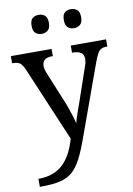

<svg xmlns="http://www.w3.org/2000/svg" viewBox="-104 -809 774 1114"><g transform="rotate(-10 282.5 -252.0)"><path d="M38 193Q89 193 126 178Q163 163 189 136.5Q215 110 233 74Q251 38 263 -4L78 -441Q69 -462 60 -473.5Q51 -485 39 -489.5Q27 -494 7 -494H4V-536H244V-494H241Q211 -494 196 -482.5Q181 -471 181 -446Q181 -438 183 -429Q185 -420 189 -409L262 -231Q272 -208 281.5 -180.5Q291 -153 299 -128Q307 -103 310 -86Q317 -115 328.5 -146Q340 -177 350 -207L417 -402Q422 -414 424 -425.5Q426 -437 426 -445Q426 -471 409.5 -482.5Q393 -494 360 -494H357V-536H565V-494H562Q543 -494 530 -488Q517 -482 507.5 -465Q498 -448 486 -416L334 4Q308 77 284 123Q260 169 230.5 194.5Q201 220 157 230Q113 240 47 240H38ZM394 -632Q372 -632 357.5 -644.5Q343 -657 343 -688Q343 -720 357.5 -732Q372 -744 394 -744Q415 -744 430 -732Q445 -720 445 -688Q445 -657 430 -644.5Q415 -632 394 -632ZM204 -632Q182 -632 167.5 -644.5Q153 -657 153 -688Q153 -720 167.5 -732Q182 -744 204 -744Q225 -744 240 -732Q255 -720 255 -688Q255 -657 240 -644.5Q225 -632 204 -632Z"/></g></svg>

Font: Noto Rashi Hebrew
Style: Regular
Weight: 400
Version: Version 1.006